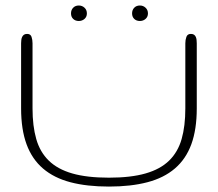

<svg xmlns="http://www.w3.org/2000/svg" viewBox="-20 -667 791 697"><path d="M375.5 -22Q455.1 -22 508.5 -37.4Q562 -52.7 594 -84Q626 -115.2 639.4 -162.4Q652.8 -209.5 652.8 -273.4V-509.8Q652.8 -522.5 656.7 -533.2Q660.6 -543.9 672.9 -543.9Q680.2 -543.9 684.3 -541Q688.5 -538.1 690.7 -533.2Q692.9 -528.3 693.6 -522.2Q694.3 -516.1 694.3 -509.8V-273.4Q694.3 -197.3 674.6 -143.3Q654.8 -89.4 614.7 -55.2Q574.7 -21 514.9 -5.4Q455.1 10.3 375.5 10.3Q295.4 10.3 235.8 -5.4Q176.3 -21 136.2 -55.2Q96.2 -89.4 76.4 -143.3Q56.6 -197.3 56.6 -273.4V-509.8Q56.6 -516.1 57.4 -522.2Q58.1 -528.3 60.5 -533.2Q63 -538.1 67.1 -541Q71.3 -543.9 78.6 -543.9Q90.8 -543.9 94.5 -533.2Q98.1 -522.5 98.1 -509.8V-273.4Q98.1 -209.5 111.6 -162.4Q125 -115.2 157 -84Q189 -52.7 242.2 -37.4Q295.4 -22 375.5 -22ZM237.8 -618.2Q237.8 -630.9 245.6 -638.9Q253.4 -647 266.1 -647Q278.3 -647 286.9 -638.9Q295.4 -630.9 295.4 -618.2Q295.4 -606 286.9 -598.4Q278.3 -590.8 266.1 -590.8Q253.4 -590.8 245.6 -598.4Q237.8 -606 237.8 -618.2ZM459.5 -618.2Q459.5 -630.9 467.3 -638.9Q475.1 -647 487.8 -647Q500 -647 508.5 -638.9Q517.1 -630.9 517.1 -618.2Q517.1 -606 508.5 -598.4Q500 -590.8 487.8 -590.8Q475.1 -590.8 467.3 -598.4Q459.5 -606 459.5 -618.2Z"/></svg>

Font: Gruppo
Style: Regular
Weight: 400
Foundry: Vernon Adams
Version: Version 1.000